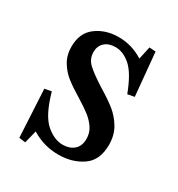

<svg xmlns="http://www.w3.org/2000/svg" viewBox="-145 -653 729 785"><g transform="rotate(30 219.0 -261.0)"><path d="M225 -34Q257 -34 277.5 -51.5Q298 -69 298 -103Q298 -132 283 -154Q268 -176 247 -192.5Q226 -209 187 -233Q144 -259 118 -279.5Q92 -300 74 -330Q56 -360 56 -400Q56 -465 100 -497.5Q144 -530 205 -530Q267 -530 321 -496L334 -556L364 -554L383 -351L351 -345Q320 -427 285.5 -457.5Q251 -488 214 -488Q182 -488 163.5 -471Q145 -454 145 -426Q145 -393 169.5 -370.5Q194 -348 246 -315Q291 -288 320 -265Q349 -242 369.5 -208Q390 -174 390 -128Q390 -55 342.5 -22.5Q295 10 230 10Q161 10 103 -26L88 34L58 30L46 -195L78 -201Q105 -104 144.5 -69Q184 -34 225 -34Z"/></g></svg>

Font: Minipax
Style: Regular
Weight: 400
Designer: Raphaël Ronot, Igor Stepanchenko (Cyrillic)
Foundry: steppetype
Version: Version 1.002